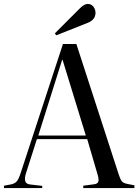

<svg xmlns="http://www.w3.org/2000/svg" viewBox="-20 -953 701 973"><path d="M0 0V-12L38 -19Q55 -23 64.5 -33.5Q74 -44 84 -74L299 -730H367L581 -71Q589 -46 596.5 -35.5Q604 -25 625 -21L661 -14V0H402V-12L456 -19Q474 -21 478 -32Q482 -43 475 -67L422 -248H167L111 -73Q104 -50 108 -35Q112 -20 134 -18L194 -11V0ZM174 -266H415L297 -650H295ZM265 -774 258 -784 384 -910Q407 -933 424 -933Q443 -933 453.5 -919Q464 -905 464 -888Q464 -853 424 -837Z"/></svg>

Font: Display Regular
Style: Regular
Weight: 400
Designer: Latin by Veronika Burian and Jose Scaglione. Greek by Irene Vlachou. Cyrillic by Vera Evstafieva.
Foundry: TypeTogether
Version: Version 3.002